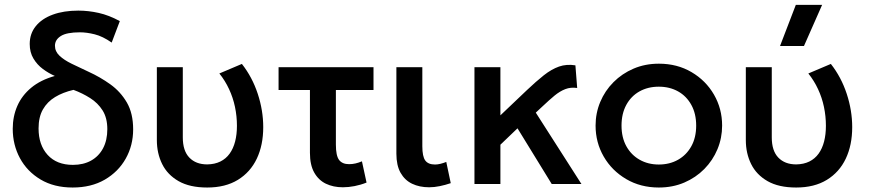

<svg xmlns="http://www.w3.org/2000/svg" viewBox="-20 -780 3684 814"><path d="M288 15Q209 15 152 -19Q95 -53 64.5 -109.5Q34 -166 34 -234Q34 -286.5 53.5 -331Q73 -375.5 112.5 -408.2Q152 -441 212.5 -458Q186 -469.5 161.8 -487.5Q137.5 -505.5 121.8 -531.8Q106 -558 106 -593.5Q106 -637.5 131.8 -669.2Q157.5 -701 203.8 -718Q250 -735 312 -735Q355 -735 398.5 -725.2Q442 -715.5 488 -690.5L453.5 -599.5Q415.5 -626 381.5 -634.5Q347.5 -643 319 -643Q262.5 -643 237.8 -627.2Q213 -611.5 213 -586Q213 -562 232.2 -543.8Q251.5 -525.5 283.8 -509.8Q316 -494 355 -476Q404.5 -453.5 447.8 -422.5Q491 -391.5 517.8 -345.5Q544.5 -299.5 544.5 -231.5Q544.5 -163.5 513 -107.5Q481.5 -51.5 424 -18.2Q366.5 15 288 15ZM289 -81Q333.5 -81 366.2 -99.2Q399 -117.5 417 -151.5Q435 -185.5 435 -232.5Q435 -280 415 -311.8Q395 -343.5 362.2 -364.2Q329.5 -385 291.5 -399Q246.5 -388.5 213.5 -368.5Q180.5 -348.5 162 -316.2Q143.5 -284 143.5 -235.5Q143.5 -165.5 182 -123.2Q220.5 -81 289 -81Z M858.5 15Q784.5 15 737.2 -12Q690 -39 667.5 -84.5Q645 -130 645 -186V-495H755V-197.5Q755 -140.5 782.8 -111.8Q810.5 -83 858.5 -83Q890.5 -83.5 914.2 -95.2Q938 -107 953.5 -128.5Q969 -150 976.8 -180Q984.5 -210 984.5 -246.5Q984.5 -287.5 976.2 -326.8Q968 -366 951.2 -402Q934.5 -438 910 -468.5L1005.5 -509Q1049.5 -453 1072.8 -382.2Q1096 -311.5 1096 -241Q1096 -165 1068.8 -107.5Q1041.5 -50 988.5 -17.5Q935.5 15 858.5 15Z M1433.5 14Q1393 14 1361.5 -1.2Q1330 -16.5 1312 -48.8Q1294 -81 1294 -132V-398.5H1161V-495H1563.5V-398.5H1404V-167Q1404 -120 1417.5 -102Q1431 -84 1460 -84Q1473.5 -84 1486.8 -87Q1500 -90 1514.5 -96L1534 -6Q1509 4 1483.2 9Q1457.5 14 1433.5 14Z M1799.5 14Q1758.5 14 1727.2 -1Q1696 -16 1678.2 -47.5Q1660.5 -79 1660.5 -128.5V-495H1770.5V-160Q1770.5 -116.5 1783 -99.5Q1795.5 -82.5 1824.5 -82.5Q1835 -82.5 1847.2 -85.5Q1859.5 -88.5 1872 -93.5L1891 -3.5Q1867.5 4.5 1844.2 9.2Q1821 14 1799.5 14Z M1991.5 0V-495H2101.5V-291L2214.5 -398.5Q2253 -435 2285.5 -460.8Q2318 -486.5 2350 -497.8Q2382 -509 2419.5 -503L2427 -407Q2399.5 -411 2376.8 -402.2Q2354 -393.5 2331.2 -374.8Q2308.5 -356 2280.5 -329.5L2251.5 -302.5L2445 0H2319L2174 -236L2101.5 -166.5V0Z M2773 15Q2695.5 15 2634.8 -20.8Q2574 -56.5 2539.5 -116.2Q2505 -176 2505 -247.5Q2505 -300.5 2524.8 -347.8Q2544.5 -395 2580.8 -431.5Q2617 -468 2666 -489Q2715 -510 2773.5 -510Q2851 -510 2911.8 -474.2Q2972.5 -438.5 3007 -378.8Q3041.5 -319 3041.5 -247.5Q3041.5 -195 3021.8 -147.5Q3002 -100 2966 -63.5Q2930 -27 2881 -6Q2832 15 2773 15ZM2773 -82.5Q2819 -82.5 2854.8 -102.8Q2890.5 -123 2911 -160Q2931.5 -197 2931.5 -247.5Q2931.5 -298 2911 -335.2Q2890.5 -372.5 2854.8 -392.5Q2819 -412.5 2773 -412.5Q2727 -412.5 2691.2 -392.5Q2655.5 -372.5 2635.2 -335.2Q2615 -298 2615 -247.5Q2615 -197 2635.5 -160Q2656 -123 2691.8 -102.8Q2727.5 -82.5 2773 -82.5Z M3355.5 15Q3281.5 15 3234.2 -12Q3187 -39 3164.5 -84.5Q3142 -130 3142 -186V-495H3252V-197.5Q3252 -140.5 3279.8 -111.8Q3307.5 -83 3355.5 -83Q3387.5 -83.5 3411.2 -95.2Q3435 -107 3450.5 -128.5Q3466 -150 3473.8 -180Q3481.5 -210 3481.5 -246.5Q3481.5 -287.5 3473.2 -326.8Q3465 -366 3448.2 -402Q3431.5 -438 3407 -468.5L3502.5 -509Q3546.5 -453 3569.8 -382.2Q3593 -311.5 3593 -241Q3593 -165 3565.8 -107.5Q3538.5 -50 3485.5 -17.5Q3432.5 15 3355.5 15ZM3287 -585 3354 -759.5H3465.5L3388.5 -585Z"/></svg>

Font: Geologica Cursive
Style: Regular
Weight: 400
Designer: Sindre Bremnes, Frode Helland
Foundry: Monokrom Skriftforlag AS
Version: Version 1.010;gftools[0.9.28]